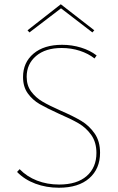

<svg xmlns="http://www.w3.org/2000/svg" viewBox="-20 -873 555 900"><path d="M118 -721 109 -731 265 -853 422 -731 413 -721 266 -834ZM265 -354Q325 -328 361.5 -306Q398 -284 423.5 -247.5Q449 -211 449 -157Q449 -82 398.5 -37.5Q348 7 256 7Q197 7 146 -12Q95 -31 60 -67L72 -80Q106 -45 153.5 -26.5Q201 -8 257 -8Q341 -8 386.5 -48Q432 -88 432 -156Q432 -206 408 -240Q384 -274 349 -294.5Q314 -315 256 -340Q199 -366 166 -385Q133 -404 110.5 -435Q88 -466 88 -512Q88 -580 137 -621.5Q186 -663 271 -663Q317 -663 359.5 -650Q402 -637 433 -613L423 -599Q394 -622 354 -635Q314 -648 269 -648Q193 -648 149 -610.5Q105 -573 105 -513Q105 -472 126.5 -443.5Q148 -415 179.5 -396.5Q211 -378 265 -354Z"/></svg>

Font: Ysabeau SC Thin
Style: Regular
Weight: 200
Designer: Christian Thalmann (Catharsis Fonts)
Version: Version 0.003